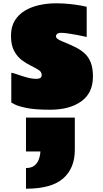

<svg xmlns="http://www.w3.org/2000/svg" viewBox="-20 -650 627 1169"><path d="M48.8 -207Q58.1 -206.5 84 -197.3Q109.9 -188 142.1 -179Q174.3 -169.9 202.1 -169.9Q216.3 -169.9 225.1 -175Q233.9 -180.2 233.9 -193.8Q233.9 -211.9 215.1 -224.1Q196.3 -236.3 168.5 -249.8Q140.6 -263.2 112.5 -284.2Q84.5 -305.2 65.7 -340.6Q46.9 -376 46.9 -432.1Q46.9 -486.8 70.1 -524.7Q93.3 -562.5 132.6 -585.7Q171.9 -608.9 220.9 -619.4Q270 -629.9 321.8 -629.9Q366.2 -629.9 405.8 -625.5Q445.3 -621.1 472.9 -616Q500.5 -610.8 507.8 -608.9V-424.8Q507.8 -424.8 490.5 -428.7Q473.1 -432.6 447.3 -437.5Q421.4 -442.4 395 -446.3Q368.7 -450.2 350.1 -450.2Q335.9 -450.2 328.4 -443.8Q320.8 -437.5 320.8 -429.2Q320.8 -421.4 329.1 -414.1Q337.4 -406.7 362.8 -396.5Q401.4 -380.9 434.6 -365Q467.8 -349.1 492.9 -327.1Q518.1 -305.2 532 -271Q545.9 -236.8 545.9 -184.1Q545.9 -83.5 474.6 -32.7Q403.3 18.1 285.2 18.1Q191.4 18.1 140.1 7.1Q88.9 -3.9 68.8 -14.9Q48.8 -25.9 48.8 -25.9ZM138.2 373Q171.4 373 189.5 358.2Q207.5 343.3 215.1 323.7Q222.7 304.2 224.4 288.8Q226.1 273.4 226.1 272H138.2V65.9H435.5V263.2Q435.5 374 364.5 436.5Q293.5 499 138.2 499Z"/></svg>

Font: Rammetto One
Style: Regular
Weight: 400
Designer: Vernon Adams
Foundry: Vernon Adams
Version: Version 1.100; ttfautohint (v1.8.4.7-5d5b)